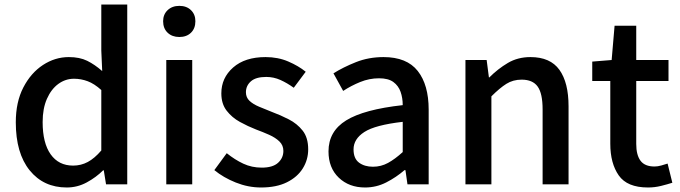

<svg xmlns="http://www.w3.org/2000/svg" viewBox="-20 -817 3016 851"><path d="M276 14Q173 14 111.5 -62Q50 -138 50 -275Q50 -365 83.5 -429.5Q117 -494 170.5 -529Q224 -564 285 -564Q333 -564 366.5 -547.5Q400 -531 433 -502L429 -593V-797H544V0H450L440 -62H437Q406 -31 364.5 -8.5Q323 14 276 14ZM304 -83Q339 -83 369 -99Q399 -115 429 -150V-418Q398 -446 368.5 -457Q339 -468 308 -468Q270 -468 238.5 -445Q207 -422 188 -379Q169 -336 169 -276Q169 -183 204.5 -133Q240 -83 304 -83Z M717 0V-551H832V0ZM775 -653Q743 -653 723 -672Q703 -691 703 -723Q703 -753 723 -772Q743 -791 775 -791Q807 -791 826.5 -772Q846 -753 846 -723Q846 -691 826.5 -672Q807 -653 775 -653Z M1137 14Q1080 14 1025 -8Q970 -30 930 -63L985 -138Q1021 -109 1058.5 -91.5Q1096 -74 1140 -74Q1189 -74 1212.5 -95.5Q1236 -117 1236 -148Q1236 -173 1218.5 -190Q1201 -207 1173 -219.5Q1145 -232 1115 -243Q1079 -257 1043.5 -276.5Q1008 -296 984.5 -326.5Q961 -357 961 -403Q961 -472 1013.5 -518Q1066 -564 1157 -564Q1212 -564 1257.5 -544.5Q1303 -525 1335 -499L1282 -428Q1253 -449 1223 -462.5Q1193 -476 1160 -476Q1114 -476 1092 -456.5Q1070 -437 1070 -408Q1070 -385 1086 -370Q1102 -355 1128.5 -344Q1155 -333 1185 -321Q1223 -307 1260 -288Q1297 -269 1321.5 -238Q1346 -207 1346 -155Q1346 -109 1322 -70.5Q1298 -32 1251.5 -9Q1205 14 1137 14Z M1598 14Q1527 14 1481.5 -29.5Q1436 -73 1436 -146Q1436 -235 1514.5 -283.5Q1593 -332 1765 -351Q1765 -383 1755.5 -410Q1746 -437 1723.5 -453.5Q1701 -470 1660 -470Q1617 -470 1576.5 -453.5Q1536 -437 1501 -414L1458 -492Q1501 -519 1557.5 -541.5Q1614 -564 1680 -564Q1783 -564 1831.5 -502.5Q1880 -441 1880 -331V0H1786L1777 -63H1773Q1736 -31 1692 -8.5Q1648 14 1598 14ZM1633 -78Q1669 -78 1700 -95Q1731 -112 1765 -143V-277Q1643 -263 1595 -232Q1547 -201 1547 -155Q1547 -114 1571.5 -96Q1596 -78 1633 -78Z M2043 0V-551H2137L2147 -474H2149Q2187 -512 2231 -538Q2275 -564 2331 -564Q2419 -564 2459.5 -507.5Q2500 -451 2500 -346V0H2385V-332Q2385 -403 2363 -433.5Q2341 -464 2292 -464Q2254 -464 2224.5 -445.5Q2195 -427 2158 -390V0Z M2852 14Q2760 14 2722.5 -39.5Q2685 -93 2685 -180V-458H2605V-544L2691 -551L2704 -703H2800V-551H2943V-458H2800V-179Q2800 -130 2819 -104.5Q2838 -79 2881 -79Q2895 -79 2911 -83.5Q2927 -88 2939 -92L2960 -7Q2938 0 2910 7Q2882 14 2852 14Z"/></svg>

Font: Source Han Sans Medium
Style: Regular
Weight: 500
Designer: Ryoko NISHIZUKA Ë•øÂ°öÊ∂ºÂ≠ê (kana, bopomofo & ideographs); Paul D. Hunt (Latin, Greek & Cyrillic); Sandoll Communicatio
Foundry: Adobe
Version: Version 2.004;hotconv 1.0.118;makeotfexe 2.5.65603